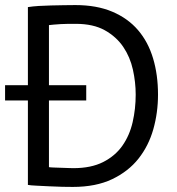

<svg xmlns="http://www.w3.org/2000/svg" viewBox="-21 -728 699 757"><path d="M-1 -392H89V-700Q108 -703 131.5 -704.5Q155 -706 180.5 -706.5Q206 -707 230.5 -707.5Q255 -708 276 -708Q360 -708 421.5 -682Q483 -656 523 -609.5Q563 -563 582.5 -498Q602 -433 602 -355Q602 -284 583.5 -218.5Q565 -153 525 -102.5Q485 -52 421 -21.5Q357 9 266 9Q250 9 224.5 8.5Q199 8 172 6.5Q145 5 122 4Q99 3 89 1V-332H-1ZM278 -634Q265 -634 249.5 -634Q234 -634 219 -633Q204 -632 191.5 -631Q179 -630 172 -629V-392H319V-332H172V-69Q177 -68 191 -67.5Q205 -67 220 -66.5Q235 -66 249 -65.5Q263 -65 268 -65Q338 -65 385.5 -89Q433 -113 461.5 -153.5Q490 -194 502 -246.5Q514 -299 514 -355Q514 -404 503 -453.5Q492 -503 465 -543Q438 -583 392.5 -608.5Q347 -634 278 -634Z"/></svg>

Font: PTSans
Style: Regular
Weight: 400
Designer: A.Korolkova, O.Umpeleva, V.Yefimov
Foundry: ParaType Ltd
Version: Version 2.003W OFL